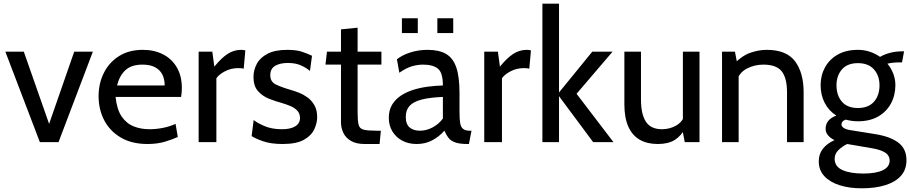

<svg xmlns="http://www.w3.org/2000/svg" viewBox="-20 -770 4930 1040"><path d="M196 0 9 -490H109L246 -99L382 -490H483L297 0Z M779 10Q693 10 633.5 -25.5Q574 -61 544 -119.5Q514 -178 514 -249Q514 -318 542.5 -375Q571 -432 624.5 -466Q678 -500 754 -500Q815 -500 862.5 -476Q910 -452 937.5 -405.5Q965 -359 965 -293Q965 -282 964 -270Q963 -258 961 -245H606Q613 -177 639 -139Q665 -101 704 -85.5Q743 -70 790 -70Q824 -70 861 -77Q898 -84 931 -99L943 -28Q915 -15 873.5 -2.5Q832 10 779 10ZM614 -307H872Q872 -342 859 -367Q846 -392 819.5 -406Q793 -420 752 -420Q692 -420 659.5 -390Q627 -360 614 -307Z M1056 0V-490H1130L1141 -409Q1179 -456 1213 -478Q1247 -500 1286 -500Q1299 -500 1309 -497L1300 -398Q1293 -400 1286 -400.5Q1279 -401 1270 -401Q1231 -401 1198 -383.5Q1165 -366 1152 -346V0Z M1511 10Q1446 10 1403 -5.5Q1360 -21 1343 -33L1354 -120Q1370 -106 1410.5 -88Q1451 -70 1507 -70Q1554 -70 1579.5 -86Q1605 -102 1605 -131Q1605 -156 1589 -172Q1573 -188 1550 -197Q1527 -206 1507 -212Q1473 -221 1437.5 -235Q1402 -249 1377.5 -276.5Q1353 -304 1353 -353Q1353 -390 1371 -424Q1389 -458 1429.5 -479Q1470 -500 1537 -500Q1586 -500 1616.5 -489.5Q1647 -479 1670 -468L1659 -386Q1637 -404 1608.5 -416.5Q1580 -429 1539 -429Q1497 -429 1470.5 -413.5Q1444 -398 1444 -363Q1444 -328 1472 -313.5Q1500 -299 1558 -282Q1576 -277 1600 -267.5Q1624 -258 1646 -242Q1668 -226 1683 -200Q1698 -174 1698 -136Q1698 -104 1682.5 -70Q1667 -36 1626.5 -13Q1586 10 1511 10Z M1955 10Q1909 10 1880.5 -7Q1852 -24 1839.5 -51Q1827 -78 1827 -107V-420H1743L1751 -490H1827V-611L1917 -620V-490H2046V-420H1917V-162Q1917 -115 1922.5 -94Q1928 -73 1950 -67.5Q1972 -62 2020 -62H2043L2036 10Z M2237 10Q2192 10 2158 -8.5Q2124 -27 2105 -59Q2086 -91 2086 -132Q2086 -173 2104 -203Q2122 -233 2153 -253Q2184 -273 2222 -284.5Q2260 -296 2301 -301Q2342 -306 2379 -307Q2379 -377 2351.5 -398.5Q2324 -420 2272 -420Q2244 -420 2213 -411.5Q2182 -403 2143 -376L2130 -449Q2159 -472 2203 -486Q2247 -500 2296 -500Q2358 -500 2396 -478Q2434 -456 2451.5 -405Q2469 -354 2469 -265V-165Q2469 -130 2472 -107Q2475 -84 2487 -73Q2499 -62 2525 -62H2534L2520 10H2513Q2470 10 2446 1.5Q2422 -7 2409.5 -23Q2397 -39 2387 -62Q2359 -30 2321.5 -10Q2284 10 2237 10ZM2254 -62Q2290 -62 2323.5 -80Q2357 -98 2379 -128V-245Q2307 -242 2263 -230.5Q2219 -219 2198.5 -196.5Q2178 -174 2178 -137Q2178 -97 2199 -79.5Q2220 -62 2254 -62ZM2349 -591V-671H2435V-591ZM2157 -591V-671H2243V-591Z M2603 0V-490H2677L2688 -409Q2726 -456 2760 -478Q2794 -500 2833 -500Q2846 -500 2856 -497L2847 -398Q2840 -400 2833 -400.5Q2826 -401 2817 -401Q2778 -401 2745 -383.5Q2712 -366 2699 -346V0Z M2918 0V-750H3008V-269L3188 -490H3298L3103 -262L3303 0H3193L3008 -249V0Z M3543 10Q3486 10 3445.5 -13Q3405 -36 3383.5 -84Q3362 -132 3362 -205V-490H3452V-230Q3452 -152 3478.5 -111Q3505 -70 3566 -70Q3607 -70 3642.5 -90Q3678 -110 3692 -154L3679 -105V-490H3769V0H3689L3671 -96L3695 -80Q3670 -34 3635 -12Q3600 10 3543 10Z M3891 0V-490H3961L3979 -396L3944 -411Q3994 -466 4041 -483Q4088 -500 4133 -500Q4240 -500 4286.5 -438Q4333 -376 4333 -270V0H4243V-270Q4243 -348 4214 -384Q4185 -420 4115 -420Q4066 -420 4024.5 -398Q3983 -376 3970 -329L3981 -384V0Z M4648 250Q4581 250 4528.5 233.5Q4476 217 4445.5 184.5Q4415 152 4415 104Q4415 64 4437.5 35.5Q4460 7 4500 -11Q4476 -23 4464 -38.5Q4452 -54 4452 -73Q4452 -96 4465.5 -114Q4479 -132 4510 -144Q4469 -170 4447 -213Q4425 -256 4425 -309Q4425 -362 4449 -405.5Q4473 -449 4518 -474.5Q4563 -500 4627 -500Q4661 -500 4691 -490Q4721 -480 4747 -462Q4769 -475 4800 -483.5Q4831 -492 4869 -492Q4871 -492 4873 -492Q4875 -492 4877 -492L4866 -432Q4860 -432 4854.5 -432Q4849 -432 4843 -432Q4838 -432 4820 -430.5Q4802 -429 4787 -425Q4807 -401 4818.5 -371Q4830 -341 4830 -309Q4830 -253 4805.5 -208.5Q4781 -164 4736 -138.5Q4691 -113 4627 -113Q4609 -113 4592.5 -115.5Q4576 -118 4561 -122Q4538 -114 4538 -96Q4538 -85 4551 -76.5Q4564 -68 4593 -64L4724 -43Q4803 -30 4846.5 3Q4890 36 4890 98Q4890 149 4860 182.5Q4830 216 4775.5 233Q4721 250 4648 250ZM4656 170Q4725 170 4762 152Q4799 134 4799 100Q4799 73 4776 57.5Q4753 42 4709 34L4569 10Q4542 23 4521.5 43Q4501 63 4501 90Q4501 132 4543 151Q4585 170 4656 170ZM4627 -185Q4684 -185 4714 -219Q4744 -253 4744 -308Q4744 -360 4714 -394Q4684 -428 4627 -428Q4570 -428 4540.5 -394Q4511 -360 4511 -308Q4511 -253 4540.5 -219Q4570 -185 4627 -185Z"/></svg>

Font: Cabin VF Beta
Style: Regular
Weight: 400
Designer: Pablo Impallari
Foundry: Pablo Impallari. http://www.impallari.com Igino Marini. http://www.ikern.com
Version: Version 2.200